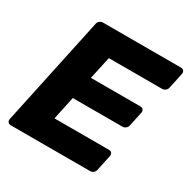

<svg xmlns="http://www.w3.org/2000/svg" viewBox="-158 -847 983 995"><g transform="rotate(30 334.0 -350.0)"><path d="M32.1 0Q21.5 0 15.6 -7.2Q9.6 -14.5 11.6 -25.1L150 -674.5Q152 -685.5 160.8 -692.8Q169.5 -700 180.1 -700H647Q658 -700 663.7 -692.8Q669.5 -685.5 667.5 -674.5L647.6 -580.8Q645.6 -570.1 636.7 -562.9Q627.9 -555.6 616.9 -555.6H298.5L269.1 -420.6H565.5Q576.5 -420.6 582.2 -413.4Q588 -406.1 586 -395.1L567.4 -308.3Q565.4 -297.6 556.5 -290.4Q547.6 -283.1 536.6 -283.1H240.2L210.7 -144.4H537.1Q548.1 -144.4 553.6 -137.1Q559 -129.9 557 -118.9L537.1 -25.1Q535.1 -14.5 526.6 -7.2Q518 0 507 0Z"/></g></svg>

Font: Rubik Light
Style: Italic
Weight: 300
Italic angle: -12°
Designer: Hubert and Fischer
Foundry: Hubert and Fischer
Version: Version 2.300;gftools[0.9.30]